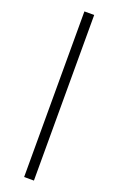

<svg xmlns="http://www.w3.org/2000/svg" viewBox="-206 -888 751 1217"><g transform="rotate(20 169.0 -279.5)"><path d="M136 279H202V-838H136Z"/></g></svg>

Font: Noto Serif KR
Style: Bold
Weight: 700
Designer: Ryoko NISHIZUKA 西塚涼子 (kana & ideographs); Frank Grießhammer (Latin, Greek & Cyrillic); Wenlong ZHANG 张文龙 (bopomofo); San
Foundry: Adobe
Version: Version 2.001;hotconv 1.1.0;makeotfexe 2.6.0